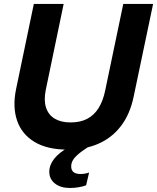

<svg xmlns="http://www.w3.org/2000/svg" viewBox="-20 -749 797 974"><path d="M334.7 204.6Q287.7 204.6 258.9 182.1Q230.1 159.7 230.1 122.3Q230.1 88 254.8 56.6Q279.4 25.1 328.4 -2.1Q377.4 -29.3 450.9 -50L476.9 -34.9Q437.1 -10.1 406.4 10.8Q375.6 31.7 358.4 51.6Q341.1 71.6 341.1 94.9Q341.1 133.7 388.6 133.7Q398.7 133.7 410.2 131.9Q421.7 130 432.1 126L416.9 190.9Q401.7 197 379.5 200.8Q357.3 204.6 334.7 204.6ZM322.3 10Q219.7 10 155 -29.1Q90.3 -68.1 66.6 -137.6Q42.9 -207.1 61.6 -297.1L151.6 -729H302.9L212.1 -292.6Q201.4 -239.3 213.8 -202.4Q226.1 -165.6 258.2 -146.7Q290.3 -127.9 337.7 -127.9Q387.3 -127.9 422.2 -146.1Q457.1 -164.3 479.9 -200.4Q502.7 -236.6 513.6 -290L605.4 -729H756.7L658.4 -260.7Q640 -170.6 594.1 -110.4Q548.3 -50.1 479.7 -20.1Q411.1 10 322.3 10Z"/></svg>

Font: Mona Sans
Style: Italic
Weight: 200
Italic angle: -11.6951°
Designer: Deni Anggara
Foundry: GitHub
Version: Version 2.000